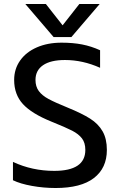

<svg xmlns="http://www.w3.org/2000/svg" viewBox="-20 -928 601 963"><path d="M107 -908H210L294 -801L378 -908H480L338 -742H249ZM45 -24V-116Q141 -71 252 -71Q408 -71 408 -176Q408 -212 391 -234Q374 -256 342 -272.5Q310 -289 238 -318Q139 -358 95 -406Q51 -454 51 -527Q51 -582 81 -624.5Q111 -667 165 -690.5Q219 -714 289 -714Q346 -714 392 -705Q438 -696 482 -676V-588Q395 -627 306 -627Q234 -627 196 -601Q158 -575 158 -527Q158 -494 174.5 -471.5Q191 -449 223.5 -431.5Q256 -414 320 -388Q391 -359 432 -333Q473 -307 494.5 -269.5Q516 -232 516 -176Q516 -85 451 -35Q386 15 259 15Q199 15 140.5 4.5Q82 -6 45 -24Z"/></svg>

Font: Prompt
Style: Regular
Weight: 400
Designer: Katatrad Team
Foundry: CadsonDemak
Version: Version 1.001